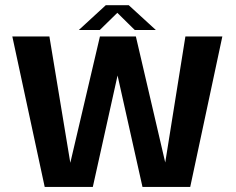

<svg xmlns="http://www.w3.org/2000/svg" viewBox="-20 -736 931 756"><path d="M156 0H345.5L477 -592.5H373.5L254.5 -85H258.5L174.5 -592.5H28.5ZM541 0H729L855.5 -592.5H710L629 -86H633L515 -592.5H408.5ZM290.5 -618H373L442 -685.5L510.5 -618H593.5L487 -715.5H396.5Z"/></svg>

Font: Anybody UltraCondensed Thin SemiBold
Style: Regular
Weight: 600
Version: Version 1.111